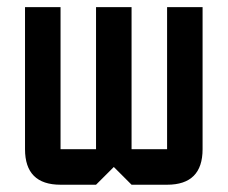

<svg xmlns="http://www.w3.org/2000/svg" viewBox="-20 -508 626 528"><path d="M244.1 -488.3H341.8V-97.7H439.5V-488.3H537.1V-97.7Q537.1 0 439.5 0H341.8L293 -48.8L244.1 0H146.5Q48.8 0 48.8 -97.7V-488.3H146.5V-97.7H244.1Z"/></svg>

Font: BabelStone Runic
Style: Regular
Weight: 400
Designer: Andrew West
Foundry: BabelStone
Version: Version 7.004 November 9, 2023